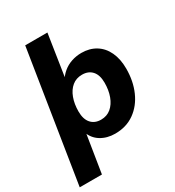

<svg xmlns="http://www.w3.org/2000/svg" viewBox="-216 -828 1033 1131"><g transform="rotate(-30 300.5 -262.5)"><path d="M-9 180 131 -705H282L236 -406L225 -405Q243 -436 268.5 -457.5Q294 -479 326.5 -490Q359 -501 395 -501Q450 -501 491.5 -475.5Q533 -450 555.5 -402Q578 -354 578 -289Q578 -204 548 -136Q518 -68 462.5 -28.5Q407 11 331 11Q276 11 234.5 -14.5Q193 -40 176 -89H185L142 180ZM300 -102Q340 -102 368 -125.5Q396 -149 411 -189.5Q426 -230 426 -281Q426 -333 401.5 -360.5Q377 -388 334 -388Q294 -388 266 -365Q238 -342 223 -301.5Q208 -261 208 -210Q208 -158 232.5 -130Q257 -102 300 -102Z"/></g></svg>

Font: Nunito Sans 12pt ExtraLight 12pt ExtraBold
Style: Italic
Weight: 800
Italic angle: -9°
Version: Version 3.101;gftools[0.9.27]